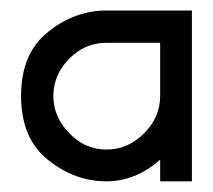

<svg xmlns="http://www.w3.org/2000/svg" viewBox="-20 -340 400 360"><path d="M19.5 -160.2Q19.5 -240.2 70.3 -280.3Q120.1 -320.3 179.7 -320.3Q240.2 -320.3 269.5 -320.3Q299.8 -320.3 339.8 -320.3Q339.8 -212.9 339.8 0Q325.2 0 280.3 0Q294.9 -40 339.8 -160.2Q339.8 -99.6 290 -49.8Q240.2 0 179.7 0Q179.7 0 179.7 0Q120.1 0 70.3 -40Q19.5 -80.1 19.5 -160.2ZM179.7 -259.8Q139.6 -259.8 110.4 -230.5Q80.1 -200.2 80.1 -160.2Q80.1 -120.1 110.4 -89.8Q139.6 -59.6 179.7 -59.6Q219.7 -59.6 250 -89.8Q280.3 -120.1 280.3 -160.2Q280.3 -179.7 280.3 -210.9Q280.3 -242.2 280.3 -259.8Q259.8 -259.8 240.2 -259.8Q219.7 -259.8 179.7 -259.8ZM280.3 -99.6Q280.3 -75.2 280.3 0Q294.9 0 339.8 0Q339.8 -25.4 339.8 -99.6Q325.2 -99.6 280.3 -99.6ZM339.8 -99.6Q339.8 -75.2 339.8 0Q325.2 0 280.3 0Q280.3 -25.4 280.3 -99.6Q294.9 -99.6 339.8 -99.6ZM280.3 0Q280.3 -19.5 280.3 -80.1Q290 -75.2 320.3 -59.6Q320.3 -44.9 320.3 0Q309.6 0 280.3 0Z"/></svg>

Font: Moonwalk
Style: Regular
Weight: 400
Designer: BarCoded
Foundry: BarCoded
Version: Version 1.0